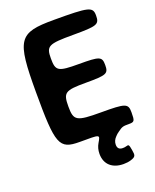

<svg xmlns="http://www.w3.org/2000/svg" viewBox="-166 -805 893 1105"><g transform="rotate(-20 281.0 -252.5)"><path d="M285 104C285 170 330 206 396 206C413 206 428 204 441 200C474 190 475 181 469 147C463 112 461 110 445 115C439 117 432 118 423 118C401 118 391 107 391 86C391 69 398 54 411 41C417 34 425 27 434 21C462 0 469 0 503 0C537 0 540 -5 540 -59C540 -113 525 -118 375 -118C225 -118 210 -127 210 -213C210 -299 223 -308 351 -308C478 -308 491 -313 491 -366C491 -418 478 -423 351 -423C223 -423 210 -431 210 -508C210 -584 225 -592 375 -592C524 -592 539 -597 539 -652C539 -706 517 -711 301 -711C85 -711 63 -678 63 -356C63 -33 76 0 202 0C328 0 328 -3 301 43C291 60 285 80 285 104Z"/></g></svg>

Font: Asimov Print
Style: A
Weight: 500
Designer: Google
Version: Version 2.000980: 2014